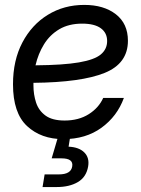

<svg xmlns="http://www.w3.org/2000/svg" viewBox="-20 -547 567 771"><path d="M234.4 11.7Q145 11.7 88.6 -40.8Q32.2 -93.3 32.2 -208.5Q32.2 -304.7 69.8 -376.2Q107.4 -447.8 172.1 -487.5Q236.8 -527.3 318.4 -527.3Q397 -527.3 445.3 -489.7Q493.7 -452.1 493.7 -383.3Q493.7 -292 400.1 -254.2Q306.6 -216.3 114.3 -214.4Q114.3 -209 114.3 -203.6Q114.3 -167.5 124.8 -135.3Q135.3 -103 162.6 -83Q189.9 -63 239.3 -63Q295.9 -63 336.2 -88.4Q376.5 -113.8 394.5 -153.8H477.5Q450.7 -80.1 387.7 -34.2Q324.7 11.7 234.4 11.7ZM122.6 -284.7Q234.4 -285.6 296.9 -296.4Q359.4 -307.1 384.8 -328.4Q410.2 -349.6 410.2 -382.3Q410.2 -415 384.8 -433.6Q359.4 -452.1 310.1 -452.1Q256.3 -452.1 218.3 -429.7Q180.2 -407.2 156.7 -369.1Q133.3 -331.1 122.6 -284.7ZM150.9 204.1 159.2 153.3H216.3Q265.1 153.3 270 121.1Q275.4 88.9 227.1 88.9H187.5L220.7 -23.4H266.1L262.2 0L255.4 42Q297.4 43.9 318.6 65.2Q339.8 86.4 334 121.1Q326.7 164.1 292.7 184.1Q258.8 204.1 208 204.1Z"/></svg>

Font: Inter Display
Style: Italic
Weight: 400
Italic angle: -9.39999°
Designer: Rasmus Andersson
Foundry: rsms
Version: Version 4.000;git-a52131595